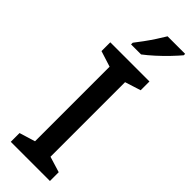

<svg xmlns="http://www.w3.org/2000/svg" viewBox="-309 -957 974 974"><g transform="rotate(45 178.0 -470.5)"><path d="M318 0H37V-63L122 -89V-624L37 -651V-714H318V-651L233 -624V-89L318 -63ZM347 -931Q332 -913 304.5 -884Q277 -855 246 -827Q215 -799 191 -781H119V-793Q134 -812 153 -838Q172 -864 190 -891.5Q208 -919 221 -941H347Z"/></g></svg>

Font: Noto Kufi Arabic Medium
Style: Regular
Weight: 500
Designer: Monotype Design Team, David Williams, Khaled Hosny
Foundry: Google LLC
Version: Version 2.109; ttfautohint (v1.8.4.7-5d5b)